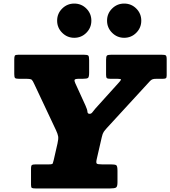

<svg xmlns="http://www.w3.org/2000/svg" viewBox="-20 -1057 955 1077"><path d="M154 -20V-110Q154 -129 159.8 -132Q165.5 -135 184 -135H256Q274 -135 276 -140.5Q278 -146 281.5 -160L302.5 -252Q308.5 -278.5 306.2 -292Q304 -305.5 294 -327L172 -586Q164 -604 158.2 -609.5Q152.5 -615 125 -615H86Q68 -615 64 -620Q60 -625 60 -642V-723Q60 -739.5 63.2 -744.8Q66.5 -750 83 -750H450Q470.5 -750 475.2 -745.2Q480 -740.5 480 -719V-650Q480 -625.5 474 -620.2Q468 -615 444 -615H423Q401.5 -615 398.8 -609.5Q396 -604 402 -591L459.5 -465Q470 -442 470.5 -430.2Q471 -418.5 483 -418.5Q492 -418.5 498.8 -427.8Q505.5 -437 515 -448L645 -592Q656.5 -604.5 658.8 -609.8Q661 -615 632 -615H599Q584 -615 579.5 -618.8Q575 -622.5 575 -637V-721.5Q575 -741 580.2 -745.5Q585.5 -750 604 -750H886Q904 -750 909.5 -746.5Q915 -743 915 -725V-634Q915 -621.5 910.5 -618.2Q906 -615 893 -615H858Q843.5 -615 836.2 -612.5Q829 -610 822 -603L579.5 -339Q568.5 -327 562 -317.5Q555.5 -308 551 -288L522.5 -164Q518 -144 522.8 -139.5Q527.5 -135 551 -135H600Q625.5 -135 632.2 -130.2Q639 -125.5 639 -99V-34.5Q639 -10 630.8 -5Q622.5 0 599 0H178.5Q164 0 159 -2.8Q154 -5.5 154 -20ZM676.5 -845Q637 -845 608.8 -873.2Q580.5 -901.5 580.5 -941Q580.5 -981 608.8 -1009Q637 -1037 676.5 -1037Q716.5 -1037 744.5 -1009Q772.5 -981 772.5 -941Q772.5 -901.5 744.5 -873.2Q716.5 -845 676.5 -845ZM396.5 -845Q357 -845 328.8 -873.2Q300.5 -901.5 300.5 -941Q300.5 -981 328.8 -1009Q357 -1037 396.5 -1037Q436.5 -1037 464.5 -1009Q492.5 -981 492.5 -941Q492.5 -901.5 464.5 -873.2Q436.5 -845 396.5 -845Z"/></svg>

Font: Besley* Fatface
Style: Italic
Weight: 900
Italic angle: -13°
Designer: Owen Earl
Foundry: indestructible type*
Version: Version 3.000; ttfautohint (v1.8.3)